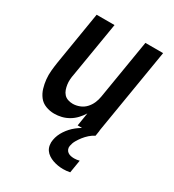

<svg xmlns="http://www.w3.org/2000/svg" viewBox="-180 -623 859 948"><g transform="rotate(30 250.0 -148.5)"><path d="M152 8Q127 8 103.5 -1Q80 -10 65.5 -29Q51 -48 44 -71.5Q37 -95 34.5 -119.5Q32 -144 34.5 -170Q37 -196 41 -221L90 -520H192L140 -207Q137 -193 136 -178Q135 -163 137 -149Q139 -135 143.5 -122Q148 -109 157 -99Q166 -89 179.5 -84.5Q193 -80 207 -80Q226 -80 245.5 -87.5Q265 -95 279 -110Q293 -125 301 -143.5Q309 -162 312 -181L368 -520H469L383 0H282L294 -75Q283 -57 267.5 -40.5Q252 -24 233 -13Q214 -2 193.5 3Q173 8 152 8ZM327 223Q312 223 297 220.5Q282 218 268 213Q254 208 242 200Q230 192 222 180.5Q214 169 211.5 153.5Q209 138 212 123Q217 94 235 67Q253 40 277.5 20.5Q302 1 331 -12.5Q360 -26 389 -32L384 0Q368 8 354.5 20Q341 32 330 46Q319 60 310.5 75Q302 90 299 107Q297 117 300.5 126Q304 135 311.5 140.5Q319 146 328.5 148Q338 150 348 150Q355 150 362.5 149Q370 148 378 146L366 219Q356 221 346.5 222Q337 223 327 223Z"/></g></svg>

Font: Iosevka SS04 Semibold
Style: Italic
Weight: 600
Italic angle: -9°
Monospace: yes
Designer: Belleve Invis
Foundry: Belleve Invis
Version: Version 19.0.0; ttfautohint (v1.8.4)